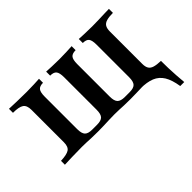

<svg xmlns="http://www.w3.org/2000/svg" viewBox="-107 -645 1010 1010"><g transform="rotate(-45 398.0 -140.0)"><path d="M748.4 136.3Q740.3 83.9 721.8 53.6Q703.2 23.4 671.4 10.5Q639.5 -2.4 591.1 -2.4L653.2 -20.2L753.2 -29H770.2Q770.2 -3.2 771 25Q771.8 53.2 773.8 81.5Q775.8 109.7 778.2 136.3ZM26.6 0V-29Q71 -30.6 88.7 -42.3Q106.5 -54 106.5 -87.1V-328.2Q106.5 -362.1 88.7 -374.2Q71 -386.3 26.6 -386.3V-416.1Q45.2 -415.3 82.7 -414.1Q120.2 -412.9 155.6 -412.9Q184.7 -412.9 210.9 -414.1Q237.1 -415.3 250 -416.1V-386.3Q225 -386.3 214.9 -373.8Q204.8 -361.3 204.8 -328.2V-87.1Q204.8 -54 216.9 -41.5Q229 -29 258.9 -29H294.4Q325 -29 337.1 -41.5Q349.2 -54 349.2 -87.1V-328.2Q349.2 -361.3 339.1 -373.8Q329 -386.3 303.2 -386.3V-416.1Q316.9 -415.3 344 -414.1Q371 -412.9 399.2 -412.9Q426.6 -412.9 453.2 -414.1Q479.8 -415.3 492.7 -416.1V-386.3Q466.9 -386.3 456.9 -373.8Q446.8 -361.3 446.8 -328.2V-87.1Q446.8 -54 459.3 -41.5Q471.8 -29 501.6 -29H537.1Q566.9 -29 579 -41.5Q591.1 -54 591.1 -87.1V-328.2Q591.1 -361.3 581.5 -373.8Q571.8 -386.3 546 -386.3V-416.1Q559.7 -415.3 586.3 -414.1Q612.9 -412.9 642.7 -412.9Q666.1 -412.9 690.7 -413.7Q715.3 -414.5 736.7 -415.3Q758.1 -416.1 770.2 -416.1V-386.3Q740.3 -386.3 722.6 -381Q704.8 -375.8 697.2 -363.3Q689.5 -350.8 689.5 -328.2V-87.1Q689.5 -65.3 697.2 -52.8Q704.8 -40.3 722.6 -35.1Q740.3 -29.8 770.2 -29V0Q758.1 -0.8 736.7 -1.2Q715.3 -1.6 690.3 -2Q665.3 -2.4 641.9 -2.4Q621 -2.4 601.6 -2Q582.3 -1.6 561.7 -0.8Q541.1 0 515.3 0Q486.3 0 467.7 -0.8Q449.2 -1.6 433.5 -2.4Q417.7 -3.2 398.4 -3.2Q378.2 -3.2 358.9 -2.4Q339.5 -1.6 319.4 -0.8Q299.2 0 273.4 0Q243.5 0 225 -0.8Q206.5 -1.6 191.1 -2.4Q175.8 -3.2 156.5 -3.2Q120.2 -3.2 82.7 -2Q45.2 -0.8 26.6 0Z"/></g></svg>

Font: Playfair 5pt SemiExpanded Light SemiBold
Style: Regular
Weight: 600
Version: Version 2.001;gftools[0.9.30]